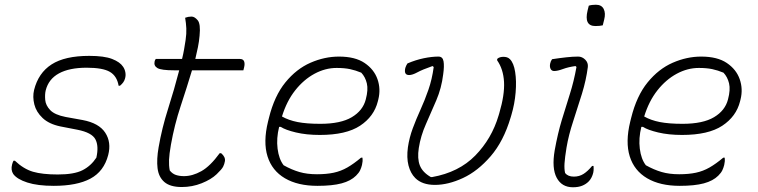

<svg xmlns="http://www.w3.org/2000/svg" viewBox="-20 -775 3200 811"><path d="M224 -38Q293 -38 328.5 -56Q364 -74 387 -109Q398 -158 383 -186.5Q368 -215 307 -227L235 -241Q187 -251 160 -276.5Q133 -302 125 -334Q117 -366 124 -395Q142 -467 198 -503Q254 -539 357 -539Q420 -539 453.5 -526Q487 -513 500 -493Q507 -483 509.5 -469.5Q512 -456 508 -443Q504 -427 487 -413H481Q474 -454 444 -471.5Q414 -489 346 -489Q273 -489 229 -465Q185 -441 173 -393Q169 -376 171 -353Q173 -330 192 -310Q211 -290 257 -281L329 -268Q398 -255 424.5 -214.5Q451 -174 437 -120Q419 -51 362 -20.5Q305 10 207 10Q139 10 95.5 -4Q52 -18 36 -40Q25 -57 31 -80Q34 -91 37 -96H43Q80 -61 119.5 -49.5Q159 -38 224 -38Z M914 -128Q933 -112 930 -94Q928 -82 922.5 -71Q917 -60 895 -39Q872 -17 832 -1Q792 15 748 15Q699 15 674.5 -6Q650 -27 645.5 -64.5Q641 -102 650 -153Q664 -234 690 -315.5Q716 -397 737 -478H716Q661 -478 645 -487.5Q629 -497 633 -515Q634 -521 638 -526H749Q754 -546 757.5 -566Q761 -586 764 -606Q768 -633 767 -655Q766 -677 762 -700Q775 -705 789 -705Q802 -705 815 -689.5Q828 -674 823 -624Q821 -600 816 -575.5Q811 -551 805 -526H993Q1007 -526 1011 -516Q1015 -506 1011 -490L1008 -478H791Q769 -405 743 -326.5Q717 -248 702 -164Q695 -124 694 -100Q693 -76 697 -55Q708 -41 723 -36Q738 -31 757 -31Q793 -31 830.5 -52Q868 -73 908 -128Z M1412 -536Q1480 -536 1520 -509Q1560 -482 1574.5 -440.5Q1589 -399 1578 -355L1576 -347Q1560 -283 1501 -244Q1442 -205 1331 -205Q1274 -205 1230 -215.5Q1186 -226 1166 -239H1159Q1147 -191 1152.5 -147Q1158 -103 1178 -77Q1212 -58 1244.5 -48.5Q1277 -39 1319 -39Q1359 -39 1389.5 -45.5Q1420 -52 1447 -67.5Q1474 -83 1505 -109H1511Q1512 -100 1511.5 -93.5Q1511 -87 1509 -78Q1506 -66 1501 -55.5Q1496 -45 1484 -33Q1462 -11 1423 -0.5Q1384 10 1321 10Q1238 10 1183.5 -22Q1129 -54 1110 -114.5Q1091 -175 1112 -261L1116 -277Q1139 -370 1185.5 -427Q1232 -484 1291.5 -510Q1351 -536 1412 -536ZM1402 -488Q1354 -488 1308.5 -463.5Q1263 -439 1227 -393.5Q1191 -348 1171 -283Q1199 -267 1237 -259.5Q1275 -252 1333 -252Q1419 -252 1466 -280Q1513 -308 1525 -355Q1536 -396 1529.5 -423Q1523 -450 1506 -468Q1482 -478 1458.5 -483Q1435 -488 1402 -488Z M1701 -507Q1736 -522 1770 -529Q1804 -536 1832 -536Q1850 -536 1853.5 -516Q1857 -496 1852 -461Q1845 -403 1823 -351.5Q1801 -300 1779 -250.5Q1757 -201 1749 -150Q1742 -105 1753.5 -76Q1765 -47 1800 -27H1805Q1918 -47 1987.5 -118Q2057 -189 2086 -287L2089 -297Q2112 -375 2109 -429Q2106 -483 2080 -520V-526Q2085 -531 2092 -533Q2099 -535 2106 -535Q2114 -535 2121 -533Q2128 -531 2134 -525Q2150 -509 2156 -471Q2162 -433 2158 -384.5Q2154 -336 2140 -289L2137 -279Q2107 -178 2052.5 -115Q1998 -52 1935.5 -23Q1873 6 1817 6Q1763 6 1734 -23Q1714 -43 1705.5 -76Q1697 -109 1703 -153Q1709 -194 1723.5 -233Q1738 -272 1756 -311.5Q1774 -351 1789.5 -395.5Q1805 -440 1812 -492L1807 -496Q1764 -481 1743 -469.5Q1722 -458 1708 -458Q1685 -458 1692 -488Q1695 -498 1701 -507Z M2312 -525Q2345 -530 2372.5 -533Q2400 -536 2422 -536Q2439 -536 2452 -523Q2465 -510 2463 -492Q2456 -437 2438 -378.5Q2420 -320 2401 -262.5Q2382 -205 2373 -152Q2366 -109 2364.5 -85Q2363 -61 2367 -44Q2379 -29 2404 -29Q2427 -29 2445 -40.5Q2463 -52 2481 -74H2487Q2489 -53 2484 -39Q2482 -32 2477.5 -23.5Q2473 -15 2466 -8Q2455 3 2439 9.5Q2423 16 2400 16Q2353 16 2331.5 -24Q2310 -64 2323 -140Q2336 -212 2353 -268Q2370 -324 2387 -377.5Q2404 -431 2415 -492L2411 -496Q2381 -492 2358 -483.5Q2335 -475 2321 -475Q2310 -475 2305.5 -484.5Q2301 -494 2304 -507Q2306 -517 2312 -525ZM2467 -751Q2479 -755 2497 -755Q2521 -755 2530 -737Q2539 -719 2532 -692L2526 -668Q2514 -665 2495 -665Q2446 -665 2462 -731Z M2942 -536Q3010 -536 3050 -509Q3090 -482 3104.5 -440.5Q3119 -399 3108 -355L3106 -347Q3090 -283 3031 -244Q2972 -205 2861 -205Q2804 -205 2760 -215.5Q2716 -226 2696 -239H2689Q2677 -191 2682.5 -147Q2688 -103 2708 -77Q2742 -58 2774.5 -48.5Q2807 -39 2849 -39Q2889 -39 2919.5 -45.5Q2950 -52 2977 -67.5Q3004 -83 3035 -109H3041Q3042 -100 3041.5 -93.5Q3041 -87 3039 -78Q3036 -66 3031 -55.5Q3026 -45 3014 -33Q2992 -11 2953 -0.5Q2914 10 2851 10Q2768 10 2713.5 -22Q2659 -54 2640 -114.5Q2621 -175 2642 -261L2646 -277Q2669 -370 2715.5 -427Q2762 -484 2821.5 -510Q2881 -536 2942 -536ZM2932 -488Q2884 -488 2838.5 -463.5Q2793 -439 2757 -393.5Q2721 -348 2701 -283Q2729 -267 2767 -259.5Q2805 -252 2863 -252Q2949 -252 2996 -280Q3043 -308 3055 -355Q3066 -396 3059.5 -423Q3053 -450 3036 -468Q3012 -478 2988.5 -483Q2965 -488 2932 -488Z"/></svg>

Font: Recursive Sn Csl St Lt
Style: Italic
Weight: 300
Italic angle: -15°
Version: Version 1.079;hotconv 1.0.112;makeotfexe 2.5.65598; ttfautoh